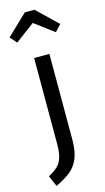

<svg xmlns="http://www.w3.org/2000/svg" viewBox="-173 -838 597 1094"><g transform="rotate(-15 125.5 -291.0)"><path d="M171 -21Q171 46 153.5 88.5Q136 131 103.5 157.5Q71 184 16 210L-12 146Q23 127 42 109Q61 91 71 61.5Q81 32 81 -18V-527H171ZM-24 -676 97 -792H154L275 -676L239 -637L125 -722L11 -637Z"/></g></svg>

Font: Fira Sans Condensed
Style: Regular
Weight: 400
Width: 3
Designer: bBox Type GmbH & Carrois Corporate GbR & Edenspiekermann AG
Foundry: bBox Type GmbH & Carrois Corporate GbR & Edenspiekermann AG
Version: Version 4.301